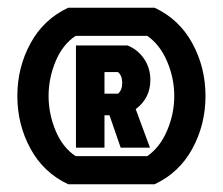

<svg xmlns="http://www.w3.org/2000/svg" viewBox="-20 -720 578 498"><path d="M177 -337V-602H311Q338 -591 354 -567Q370 -543 370 -513Q370 -465 332 -437L369 -337H293L264 -421H251V-337ZM251 -533V-477H286Q297 -486 297 -505Q297 -524 286 -533ZM381 -242H157Q93 -272 59 -334.5Q25 -397 25 -471Q25 -545 59 -607.5Q93 -670 157 -700H381Q445 -670 479 -607.5Q513 -545 513 -471Q513 -397 479 -334.5Q445 -272 381 -242ZM362 -627H176Q142 -604 124 -560.5Q106 -517 106 -471Q106 -425 124 -381.5Q142 -338 176 -315H362Q395 -338 413.5 -381.5Q432 -425 432 -471Q432 -517 413.5 -560.5Q395 -604 362 -627Z"/></svg>

Font: Jockey One
Style: Regular
Weight: 400
Designer: TypeTogether
Foundry: TypeTogether
Version: Version 1.002